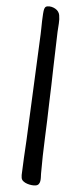

<svg xmlns="http://www.w3.org/2000/svg" viewBox="-53 -744 337 793"><g transform="rotate(-5 115.5 -348.0)"><path d="M220.2 -673.8Q220.2 -656.2 215.8 -639.4Q211.4 -622.6 207.5 -605.5Q191.9 -533.2 177.7 -461.7Q163.6 -390.1 147.9 -317.4Q133.3 -244.6 117.2 -172.4Q101.1 -100.1 88.4 -27.3Q87.4 -20.5 86.4 -12.7Q85.4 -4.9 83 2.2Q80.6 9.3 75.7 13.9Q70.8 18.6 62 18.6Q55.2 18.6 45.7 15.9Q36.1 13.2 27.6 8.5Q19 3.9 13.2 -2.7Q7.3 -9.3 7.3 -17.6Q7.3 -20.5 7.8 -23.4Q8.3 -26.4 8.3 -29.3Q15.6 -64.5 23.9 -99.6Q32.2 -134.8 40.5 -169.9L137.2 -602.5Q139.2 -610.4 141.8 -625.2Q144.5 -640.1 147.7 -655.5Q150.9 -670.9 154.3 -684.6Q157.7 -698.2 160.6 -704.1Q163.6 -709.5 166.5 -711.7Q169.4 -713.9 175.3 -713.9Q183.1 -713.9 191.2 -710.7Q199.2 -707.5 205.8 -702.1Q212.4 -696.8 216.3 -689.5Q220.2 -682.1 220.2 -673.8Z"/></g></svg>

Font: Just Another Hand
Style: Regular
Weight: 400
Designer: Astigmatic (AOETI)
Foundry: Astigmatic (AOETI)
Version: Version 1.000